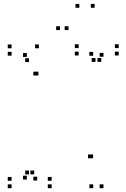

<svg xmlns="http://www.w3.org/2000/svg" viewBox="-20 -972 660 1002"><path d="M249.5 10V-10H229.5V10ZM249.5 -28.5V-48.5H229.5V-28.5ZM158.5 -62V-82H138.5V-62ZM174 -30V-50H154V-30ZM174 -578V-598H154V-578ZM180.5 -578V-598H160.5V-578ZM466.5 10V-10H446.5V10ZM520 10V-10H500V10ZM520 -676V-696H500V-676ZM508.5 -649V-669H488.5V-649ZM599.5 -682.5V-702.5H579.5V-682.5ZM599.5 -721V-741H579.5V-721ZM390.5 -721V-741H370.5V-721ZM390.5 -682.5V-702.5H370.5V-682.5ZM478.5 -649V-669H458.5V-649ZM466 -681V-701H446V-681ZM466 -146V-166H446V-146ZM459.5 -146V-166H439.5V-146ZM183 -720V-740H163V-720ZM40.5 -720V-740H20.5V-720ZM40.5 -681.5V-701.5H20.5V-681.5ZM131.5 -648V-668H111.5V-648ZM120 -675V-695H100V-675ZM120 -35V-55H100V-35ZM131.5 -62V-82H111.5V-62ZM40.5 -28.5V-48.5H20.5V-28.5ZM40.5 10V-10H20.5V10ZM293 -815V-835H273V-815ZM394 -931.5V-951.5H374V-931.5ZM474 -931.5V-951.5H454V-931.5ZM337.5 -815V-835H317.5V-815Z"/></svg>

Font: Monaspace Xenon Dots Var
Style: Regular
Weight: 400
Designer: Riley Cran and the Lettermatic Team
Version: Version 1.100 (Monaspace Xenon Dots)